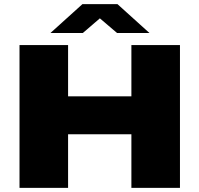

<svg xmlns="http://www.w3.org/2000/svg" viewBox="-20 -905 961 925"><path d="M74 0V-688H308V-441H613V-688H847V0H613V-258H308V0ZM223 -746 377 -885H546L700 -746H544L429 -844H493L379 -746Z"/></svg>

Font: Archivo SemiExpanded Black
Style: Regular
Weight: 900
Width: 6
Designer: Hector Gatti
Foundry: Omnibus-Type
Version: Version 2.001